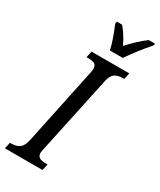

<svg xmlns="http://www.w3.org/2000/svg" viewBox="-248 -1005 899 1079"><g transform="rotate(30 201.5 -465.5)"><path d="M-8 -41H2Q33 -41 53.5 -55.5Q74 -70 83 -114L186 -603Q191 -626 191 -635Q191 -657 177 -665Q163 -673 135 -673H124L133 -714H378L369 -673H359Q327 -673 307 -658.5Q287 -644 279 -600L176 -117Q169 -84 169 -79Q169 -57 183.5 -49Q198 -41 226 -41H236L227 0H-17ZM169 -918 172 -931H206Q223 -912 240.5 -884Q258 -856 270 -830Q294 -857 324 -885Q354 -913 379 -931H420L417 -918Q350 -841 303 -771H219Q208 -826 169 -918Z"/></g></svg>

Font: Noto Serif Cond
Style: Italic
Weight: 400
Width: 3
Italic angle: -12°
Designer: Monotype Design Team
Foundry: Monotype Imaging Inc.
Version: Version 1.001